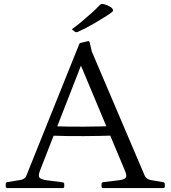

<svg xmlns="http://www.w3.org/2000/svg" viewBox="-20 -954 868 974"><path d="M17 0Q9 0 9 -9V-20Q9 -29 17 -30L89 -42Q99 -45 105.5 -50.5Q112 -56 115 -66L381 -728Q383 -736 392 -737L425 -745Q433 -747 435 -738L446 -692L714 -63Q718 -54 725 -49Q732 -44 742 -41L808 -30Q816 -28 816 -19V-8Q816 0 808 0H503Q495 0 495 -9V-20Q495 -28 504 -30L586 -40Q614 -44 619 -54.5Q624 -65 613 -90L371 -668L418 -691L183 -89Q173 -63 180 -53.5Q187 -44 214 -40L298 -29Q306 -28 306 -19V-8Q306 0 297 0ZM236 -314Q322 -311 406.5 -311.5Q491 -312 576 -315V-267Q491 -264 406.5 -263.5Q322 -263 236 -266ZM350 -801Q342 -805 349 -809Q370 -824 394.5 -844.5Q419 -865 443.5 -887Q468 -909 487 -929Q492 -935 501 -934Q516 -931 527 -926Q538 -921 547 -914Q552 -908 553.5 -903.5Q555 -899 550 -894.5Q545 -890 534 -882Q497 -858 453 -832.5Q409 -807 374 -792Q367 -789 360 -793Z"/></svg>

Font: Hahmlet Light
Style: Regular
Weight: 300
Designer: Minjoo Ham & Mark Frömberg
Foundry: hypertype
Version: Version 1.002